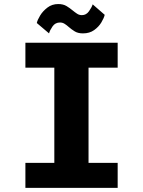

<svg xmlns="http://www.w3.org/2000/svg" viewBox="-20 -906 690 926"><path d="M102.5 0V-120.5H242V-579.5H102.5V-700H547.5V-579.5H407V-120.5H547.5V0ZM380 -745Q356 -745 340.2 -754.8Q324.5 -764.5 312 -775.5Q302 -784.5 291.8 -791Q281.5 -797.5 269.5 -797.5Q246.5 -797.5 233.5 -778.8Q220.5 -760 216.5 -745L157.5 -795Q160.5 -809.5 173.5 -831Q186.5 -852.5 208.8 -869.5Q231 -886.5 261 -886.5Q284.5 -886.5 300.8 -876.8Q317 -867 330 -856Q341.5 -846.5 351.8 -839.8Q362 -833 375 -833Q396 -833 409.2 -851.8Q422.5 -870.5 427 -885L485 -834.5Q481.5 -819 468.8 -797.8Q456 -776.5 434 -760.8Q412 -745 380 -745Z"/></svg>

Font: Trispace Thin
Style: Bold
Weight: 700
Version: Version 1.210